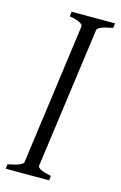

<svg xmlns="http://www.w3.org/2000/svg" viewBox="-127 -778 520 828"><g transform="rotate(15 133.5 -364.0)"><path d="M122.6 -49.8Q121.6 -42.5 135.3 -34.9Q148.9 -27.3 183.1 -20.5L180.7 0H-13.2L-10.7 -20.5Q27.3 -27.8 42.2 -34.7Q57.1 -41.5 58.1 -49.8L143.6 -677.7Q144.5 -684.6 131.1 -692.4Q117.7 -700.2 83.5 -706.5L86.4 -727.5H280.3L277.3 -706.5Q258.3 -703.1 245.4 -699.7Q232.4 -696.3 224.4 -692.6Q216.3 -689 212.6 -685.3Q209 -681.6 208.5 -677.7Z"/></g></svg>

Font: Gentium Plus
Style: Italic
Weight: 400
Italic angle: -8°
Designer: J. Victor Gaultney, Annie Olsen, Iska Routamaa
Foundry: SIL International
Version: Version 1.510